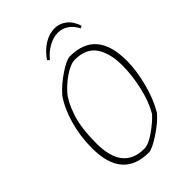

<svg xmlns="http://www.w3.org/2000/svg" viewBox="-225 -844 945 945"><g transform="rotate(-45 248.0 -371.5)"><path d="M52 -204Q52 -288 74 -364Q96 -440 132 -491Q168 -532 219.5 -566.5Q271 -601 295 -601Q478 -601 478 -388Q478 -321 457.5 -241Q437 -161 401 -101Q371 -65 314.5 -28Q258 9 235 9Q52 9 52 -204ZM380 -114Q412 -168 429 -243.5Q446 -319 446 -387Q446 -472 412 -522Q378 -572 301 -572Q269 -572 223 -540Q189 -516 160 -484Q131 -452 107.5 -383Q84 -314 84 -205Q84 -20 232 -20Q262 -20 307.5 -52Q353 -84 380 -114ZM202 -667Q230 -708 266 -730Q302 -752 338 -752Q373 -752 400.5 -730.5Q428 -709 442 -667L430 -660Q413 -693 388.5 -709Q364 -725 335 -725Q304 -725 271.5 -707.5Q239 -690 212 -657Z"/></g></svg>

Font: Grenze Thin
Style: Italic
Weight: 250
Italic angle: -10°
Designer: Renata Polastri
Foundry: Omnibus-Type
Version: Version 1.002; ttfautohint (v1.8)